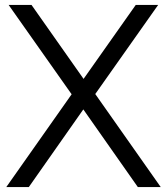

<svg xmlns="http://www.w3.org/2000/svg" viewBox="-20 -760 679 780"><path d="M5.5 0 271 -377 15 -740H108L319.5 -439.5L531.5 -740H622.5L367 -378L633 0H540L318.5 -315.5L97 0Z"/></svg>

Font: Encode Sans
Style: Regular
Weight: 400
Designer: Multiple Designers
Foundry: Impallari Type
Version: Version 3.002; ttfautohint (v1.8.3) -l 8 -r 50 -G 200 -x 14 